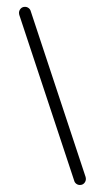

<svg xmlns="http://www.w3.org/2000/svg" viewBox="-20 -538 305 558"><path d="M195.6 -13 35.9 -495.2Q35.2 -498.1 35.2 -500.4Q35.2 -507.4 40 -512.8Q44.8 -518.1 52.6 -518.1Q58.5 -518.1 63.1 -514.6Q67.8 -511.1 69.3 -505.6L228.9 -23.3Q229.6 -19.6 229.6 -18.1Q229.6 -11.1 224.8 -5.7Q220 -0.4 212.2 -0.4Q206.3 -0.4 201.7 -3.9Q197 -7.4 195.6 -13Z"/></svg>

Font: 26F Galaxy Sans Light
Style: Regular
Weight: 300
Designer: C₂₉H₂₅N₃O₅
Version: Version 1.100